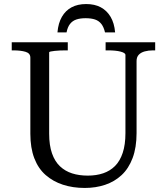

<svg xmlns="http://www.w3.org/2000/svg" viewBox="-20 -919 825 949"><path d="M406 -899Q364 -899 334 -883Q304 -867 286 -836Q268 -805 264 -759H309Q314 -785 326 -800.5Q338 -816 357 -822.5Q376 -829 403 -829Q431 -829 450 -822.5Q469 -816 481 -800.5Q493 -785 499 -759H549Q545 -805 526.5 -836Q508 -867 478 -883Q448 -899 406 -899ZM223 -258Q223 -201 237 -161Q251 -121 276.5 -97Q302 -73 336.5 -62Q371 -51 414 -51Q456 -51 490 -62.5Q524 -74 548.5 -98.5Q573 -123 586.5 -163.5Q600 -204 600 -261V-647Q600 -653 593.5 -657Q587 -661 575.5 -664Q564 -667 548.5 -668.5Q533 -670 517 -670H502V-710H747V-670H736Q714 -670 695.5 -665Q677 -660 666 -648.5Q655 -637 655 -617V-261Q655 -190 635.5 -138Q616 -86 581 -53.5Q546 -21 499.5 -5.5Q453 10 399 10Q340 10 291 -6Q242 -22 205.5 -54Q169 -86 149.5 -137Q130 -188 130 -258V-634Q130 -656 106 -663Q82 -670 47 -670H38V-710H315V-670H306Q292 -670 277.5 -669.5Q263 -669 250.5 -667.5Q238 -666 230.5 -664.5Q223 -663 223 -660Z"/></svg>

Font: Roboto Serif 72pt
Style: Regular
Weight: 400
Designer: Greg Gazdowicz
Foundry: Commercial Type
Version: Version 1.008